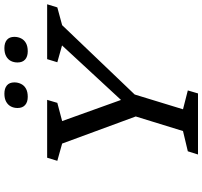

<svg xmlns="http://www.w3.org/2000/svg" viewBox="-44 -900 944 896"><g transform="rotate(-90 428.0 -452.0)"><path d="M664 -634.5 585.5 -656.5 600 -704H856L841.5 -656.5L758.5 -634L435 -295.5L366 -70L454 -47.5L440 0H155L170 -47.5L264.5 -70L332.5 -290.5L206 -634L125.5 -656.5L140 -704H410L396 -656.5L311 -634L418 -336H388ZM424 -794.5Q399.5 -794.5 385.8 -806.8Q372 -819 372 -842Q372 -859.5 379.2 -873.2Q386.5 -887 401.2 -895.2Q416 -903.5 439 -903.5Q463.5 -903.5 477.5 -891.8Q491.5 -880 491.5 -857Q491.5 -840 484.2 -825.5Q477 -811 462.2 -802.8Q447.5 -794.5 424 -794.5ZM636.5 -794.5Q612 -794.5 598.2 -806.8Q584.5 -819 584.5 -842Q584.5 -859.5 591.5 -873.2Q598.5 -887 613.5 -895.2Q628.5 -903.5 651.5 -903.5Q676 -903.5 690 -891.8Q704 -880 704 -857Q704 -840 696.8 -825.5Q689.5 -811 674.8 -802.8Q660 -794.5 636.5 -794.5Z"/></g></svg>

Font: Newsreader 7pt
Style: Italic
Weight: 400
Italic angle: -17°
Designer: Hugues Gentile
Foundry: Production Type
Version: Version 1.003